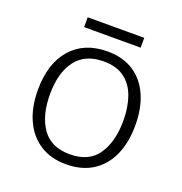

<svg xmlns="http://www.w3.org/2000/svg" viewBox="-122 -764 834 881"><g transform="rotate(20 295.0 -324.0)"><path d="M533 -267Q533 -183 505.5 -121Q478 -59 424.5 -24.5Q371 10 294 10Q220 10 167 -24Q114 -58 85.5 -120.5Q57 -183 57 -267Q57 -396 121 -469Q185 -542 298 -542Q374 -542 426.5 -507.5Q479 -473 506 -411Q533 -349 533 -267ZM116 -267Q116 -164 159.5 -101.5Q203 -39 295 -39Q388 -39 431 -102Q474 -165 474 -267Q474 -333 456 -384Q438 -435 399 -464Q360 -493 297 -493Q207 -493 161.5 -433Q116 -373 116 -267ZM434 -658V-610H158V-658Z"/></g></svg>

Font: Noto Sans Arabic Light
Style: Regular
Weight: 300
Designer: Monotype Design Team, Nadine Chahine, Nizar Qandah and Khaled Hosny
Foundry: Monotype Imaging Inc.
Version: Version 2.012; ttfautohint (v1.8.4.7-5d5b)